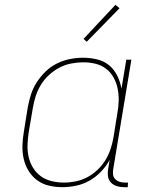

<svg xmlns="http://www.w3.org/2000/svg" viewBox="-20 -767 640 795"><path d="M238 8Q209 8 182 1.5Q155 -5 133.5 -21Q112 -37 98 -60Q84 -83 78 -110Q72 -137 73 -166Q74 -195 79 -223L95 -323Q100 -350 108.5 -376.5Q117 -403 133 -427.5Q149 -452 170 -472Q191 -492 216.5 -504.5Q242 -517 269.5 -522.5Q297 -528 324 -528Q354 -528 382.5 -521Q411 -514 432 -496.5Q453 -479 465.5 -453.5Q478 -428 483 -400L503 -520H524L449 -68Q447 -57 448 -45.5Q449 -34 456.5 -26Q464 -18 474.5 -14.5Q485 -11 497 -11H510L509 8H493Q477 8 463 3.5Q449 -1 439 -11.5Q429 -22 427 -37.5Q425 -53 428 -68L434 -105Q420 -79 398.5 -56.5Q377 -34 350.5 -19Q324 -4 295 2Q266 8 238 8ZM245 -11Q269 -11 293.5 -16Q318 -21 341 -33Q364 -45 383.5 -63.5Q403 -82 416.5 -104Q430 -126 438 -150.5Q446 -175 450 -199L466 -299Q471 -325 471.5 -350.5Q472 -376 467 -400.5Q462 -425 450 -446.5Q438 -468 419 -482.5Q400 -497 375.5 -503Q351 -509 325 -509Q300 -509 274.5 -504Q249 -499 226 -487Q203 -475 183 -456.5Q163 -438 149.5 -416Q136 -394 128 -369.5Q120 -345 116 -320L99 -220Q95 -194 94 -168Q93 -142 98.5 -117.5Q104 -93 117 -72Q130 -51 149.5 -37Q169 -23 194 -17Q219 -11 245 -11ZM339 -594 326 -606 458 -747 475 -733Z"/></svg>

Font: Iosevka Etoile Thin
Style: Italic
Weight: 100
Italic angle: -9°
Designer: Belleve Invis
Foundry: Belleve Invis
Version: Version 22.1.2; ttfautohint (v1.8.4)